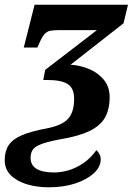

<svg xmlns="http://www.w3.org/2000/svg" viewBox="-36 -556 564 816"><path d="M171 240Q120 240 77.5 227Q35 214 9.5 188.5Q-16 163 -16 125Q-16 87 0.5 61.5Q17 36 56.5 19Q96 2 166 -11Q230 -24 254.5 -52.5Q279 -81 279 -136Q279 -181 252 -198.5Q225 -216 166 -216H148L156 -259L376 -428H217Q194 -428 179.5 -425.5Q165 -423 155 -413Q145 -403 134 -379L123 -354H65L111 -536H508L489 -457L264 -281Q308 -278 345.5 -261.5Q383 -245 406.5 -215.5Q430 -186 430 -143Q430 -91 410 -56Q390 -21 344 1Q298 23 220 36Q162 47 135.5 58Q109 69 101.5 83Q94 97 94 115Q94 177 195 177Q221 177 252.5 168.5Q284 160 316 139Q348 118 374 82Q379 87 385.5 97Q392 107 392 122Q392 153 363 180Q334 207 284.5 223.5Q235 240 171 240Z"/></svg>

Font: Noto Serif ExtraCondensed ExtraBold
Style: Italic
Weight: 800
Width: 2
Italic angle: -12°
Designer: Monotype Design Team
Foundry: Monotype Imaging Inc.
Version: Version 2.013